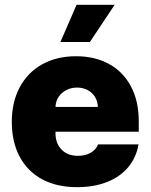

<svg xmlns="http://www.w3.org/2000/svg" viewBox="-20 -772 629 802"><path d="M29.3 -263.7Q29.3 -345.2 62.3 -407.2Q95.2 -469.2 156 -503.2Q216.8 -537.1 297.9 -537.1Q376.5 -537.1 435.5 -504.6Q494.6 -472.2 527.1 -410.9Q559.6 -349.6 559.6 -265.6V-221.7H211.9V-214.8Q211.9 -173.3 237.1 -147.2Q262.2 -121.1 305.7 -121.1Q335.9 -121.1 358.4 -133.8Q380.9 -146.5 389.6 -168.9H558.6Q549.3 -114.3 515.9 -74Q482.4 -33.7 427.7 -12Q373 9.8 301.8 9.8Q217.8 9.8 156.5 -22.9Q95.2 -55.7 62.3 -117.2Q29.3 -178.7 29.3 -263.7ZM388.7 -325.2Q388.2 -348.6 376.7 -367.2Q365.2 -385.7 345.7 -396Q326.2 -406.2 301.8 -406.2Q277.3 -406.2 257.1 -395.8Q236.8 -385.3 224.6 -366.9Q212.4 -348.6 211.9 -325.2ZM299.8 -752H459L355.5 -596.7H232.4Z"/></svg>

Font: Pretendard Std Black
Style: Regular
Weight: 900
Designer: Base glyphs from Inter by Rasmus Andersson; Hangeul glyphs from Noto Sans CJK(Source Han Sans) by Jang Soo-young and Kan
Foundry: Kil Hyung-jin
Version: Version 1.309